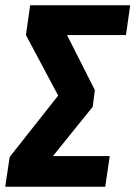

<svg xmlns="http://www.w3.org/2000/svg" viewBox="-38 -713 517 733"><path d="M459 -692.9 442.9 -579.1H217.8L324.2 -369.1L315.9 -305.2L164.1 -117.2H380.9L363.8 0H-18.1L-1 -113.8L184.1 -348.1L61 -579.1L77.1 -692.9Z"/></svg>

Font: Fira Sans Compressed
Style: Bold Italic
Weight: 700
Width: 3
Italic angle: -8°
Designer: Carrois Corporate & Edenspiekermann AG
Foundry: Carrois Corporate GbR & Edenspiekermann AG
Version: Version 4.203;PS 004.203;hotconv 1.0.88;makeotf.lib2.5.64775